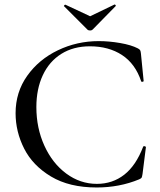

<svg xmlns="http://www.w3.org/2000/svg" viewBox="-20 -818 709 850"><path d="M590 -604Q598 -600 600.5 -595.5Q603 -591 604 -580L616 -459Q616 -457 611 -456Q606 -455 605 -458Q579 -536 520 -574.5Q461 -613 378 -613Q305 -613 251.5 -579.5Q198 -546 169.5 -485Q141 -424 141 -344Q141 -251 176.5 -173Q212 -95 273.5 -49.5Q335 -4 409 -4Q478 -4 530 -44.5Q582 -85 614 -169Q615 -171 619 -171Q621 -171 623.5 -169.5Q626 -168 626 -167L611 -48Q609 -35 607 -31.5Q605 -28 596 -24Q509 12 408 12Q287 12 206 -36.5Q125 -85 87 -160Q49 -235 49 -317Q49 -410 100.5 -482.5Q152 -555 236.5 -595.5Q321 -636 417 -636Q463 -636 512 -627.5Q561 -619 590 -604ZM264 -790Q263 -790 263 -790.5Q263 -791 263 -791Q263 -793 265.5 -795.5Q268 -798 270 -797L379 -746L487 -798Q489 -799 491.5 -795.5Q494 -792 492 -791L390 -687Q386 -683 379 -683Q371 -683 367 -687Z"/></svg>

Font: Cormorant Infant Medium
Style: Regular
Weight: 500
Designer: Christian Thalmann (Catharsis Fonts)
Version: Version 3.000